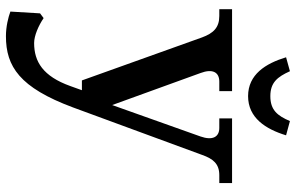

<svg xmlns="http://www.w3.org/2000/svg" viewBox="-195 -546 997 647"><g transform="rotate(90 303.5 -222.5)"><path d="M106 -405 251 0H284L270 39C237 131 188 161 125 161C100 161 66 146 41 129L25 141L19 241C38 248 69 256 102 256C204 256 275 210 342 30L502 -405C515 -442 532 -463 570 -463H597V-506H379V-463H411C442 -463 454 -440 440 -400L334 -102L226 -400C211 -440 223 -463 255 -463H287V-506H11V-463H34C73 -463 92 -443 106 -405ZM173 -688 220 -701C239 -659 258 -635 304 -635C351 -635 370 -659 388 -701L436 -688C415 -619 377 -560 304 -560C231 -560 194 -619 173 -688Z"/></g></svg>

Font: LT Superior Serif Semibold
Style: Regular
Weight: 600
Designer: Daniel Lyons
Foundry: LyonsType
Version: Version 2.120;FEAKit 1.0